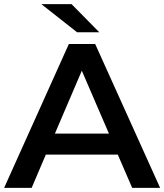

<svg xmlns="http://www.w3.org/2000/svg" viewBox="-25 -914 799 934"><path d="M548 -162H198L129 0H-5L310 -700H438L754 0H618ZM505 -264 373 -570 242 -264ZM176 -894H323L458 -757H350Z"/></svg>

Font: APTA Sans SemiBold
Style: Bold
Weight: 600
Version: Version 7.200